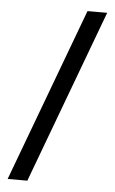

<svg xmlns="http://www.w3.org/2000/svg" viewBox="-52 -750 471 787"><g transform="rotate(5 183.5 -357.0)"><path d="M356.9 -713.9 90.8 0H9.8L275.9 -713.9Z"/></g></svg>

Font: f06187749
Style: Regular
Weight: 400
Foundry: Ascender Corporation
Version: Version 1.10